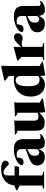

<svg xmlns="http://www.w3.org/2000/svg" viewBox="1242 -2027 804 3328"><g transform="rotate(-90 1644.0 -363.0)"><path d="M267 -32 330 -15.5V0H38.5V-15.5L91.5 -32V-425L9 -467V-482.5L93 -517.5Q103.5 -621.5 178.8 -683.2Q254 -745 376 -745Q454.5 -745 488.8 -724.5Q523 -704 523 -671.5Q523 -647 505 -629Q487 -611 465 -611Q459 -611 445 -625Q431 -639 411.5 -657.5Q392 -676 369 -690Q346 -704 322 -704Q267 -704 267 -628.5V-512H428.5L418 -434.5H267Z M980 -49.5Q941 -13.5 907.2 -0.2Q873.5 13 830.5 13Q777.5 13 753.2 -13.8Q729 -40.5 724 -98.5Q707 -42.5 672.5 -15Q638 12.5 590 12.5Q517.5 12.5 478.8 -23.2Q440 -59 440 -120.5Q440 -150.5 450 -174.5Q460 -198.5 489 -220.5Q518 -242.5 574 -265.5Q630 -288.5 722.5 -317V-390.5Q722.5 -430.5 700.8 -453.2Q679 -476 635 -476Q603 -476 580 -472Q575 -433.5 569.5 -413.2Q564 -393 556 -382Q538 -357 496 -357Q445 -357 445 -389.5Q445 -412 467.8 -435.8Q490.5 -459.5 529 -479.8Q567.5 -500 615 -512.5Q662.5 -525 711.5 -525Q812.5 -525 854.5 -482.2Q896.5 -439.5 896.5 -366.5V-97.5Q896.5 -61.5 930.5 -61.5Q955 -61.5 980 -74.5ZM608 -162Q608 -121 624.2 -103Q640.5 -85 666.5 -85Q691.5 -85 707 -101Q722.5 -117 722.5 -153V-290.5Q674 -271.5 649.5 -253Q625 -234.5 616.5 -212.8Q608 -191 608 -162Z M1216.5 -169Q1216.5 -131 1233.8 -114.8Q1251 -98.5 1287 -98.5Q1319.5 -98.5 1354.5 -113V-459L1292.5 -488V-505.5L1535.5 -518.5L1529 -464.5V-77.5Q1538 -72 1562 -58.5Q1586 -45 1602 -35.5V-22L1374 18.5H1364L1354.5 -78V-84.5Q1314.5 -43.5 1287 -23.2Q1259.5 -3 1234.5 3.5Q1209.5 10 1177.5 10Q1042 10 1042 -136V-458L977 -488V-505.5L1220 -518.5L1216.5 -465.5Z M2238.5 -22 2010.5 18.5H2000.5L1991 -67.5Q1947.5 -18 1915.5 -2.5Q1883.5 13 1845.5 13Q1780.5 13 1733 -17.5Q1685.5 -48 1659.8 -103Q1634 -158 1634 -231.5Q1634 -325.5 1672.2 -391.2Q1710.5 -457 1777.5 -491Q1844.5 -525 1930 -525Q1961 -525 1991 -521.5V-610Q1982 -617.5 1956.5 -638.2Q1931 -659 1910 -676.5V-690.5L2158.5 -745H2167.5L2165.5 -647.5V-77.5Q2174.5 -72 2198.5 -58.5Q2222.5 -45 2238.5 -35.5ZM1991 -407Q1991 -447 1970.8 -470Q1950.5 -493 1915 -493Q1868 -493 1841 -444.5Q1814 -396 1814 -278Q1814 -167.5 1841.2 -123.2Q1868.5 -79 1926 -79Q1963 -79 1991 -95.5Z M2669.5 -522.5Q2698 -522.5 2714.2 -505.2Q2730.5 -488 2730.5 -459.5Q2730.5 -423.5 2706.8 -398.2Q2683 -373 2649.5 -373Q2617 -373 2597.2 -380.5Q2577.5 -388 2548.5 -388Q2518 -388 2495.5 -371.5V-32L2559 -15.5V0H2268.5V-15.5L2321.5 -32V-390Q2311.5 -400 2299.5 -411.5Q2287.5 -423 2260 -452.5V-466.5L2486.5 -527H2495.5V-399Q2545 -454 2575.2 -480.2Q2605.5 -506.5 2626.5 -514.5Q2647.5 -522.5 2669.5 -522.5Z M3288.5 -49.5Q3249.5 -13.5 3215.8 -0.2Q3182 13 3139 13Q3086 13 3061.8 -13.8Q3037.5 -40.5 3032.5 -98.5Q3015.5 -42.5 2981 -15Q2946.5 12.5 2898.5 12.5Q2826 12.5 2787.2 -23.2Q2748.5 -59 2748.5 -120.5Q2748.5 -150.5 2758.5 -174.5Q2768.5 -198.5 2797.5 -220.5Q2826.5 -242.5 2882.5 -265.5Q2938.5 -288.5 3031 -317V-390.5Q3031 -430.5 3009.2 -453.2Q2987.5 -476 2943.5 -476Q2911.5 -476 2888.5 -472Q2883.5 -433.5 2878 -413.2Q2872.5 -393 2864.5 -382Q2846.5 -357 2804.5 -357Q2753.5 -357 2753.5 -389.5Q2753.5 -412 2776.2 -435.8Q2799 -459.5 2837.5 -479.8Q2876 -500 2923.5 -512.5Q2971 -525 3020 -525Q3121 -525 3163 -482.2Q3205 -439.5 3205 -366.5V-97.5Q3205 -61.5 3239 -61.5Q3263.5 -61.5 3288.5 -74.5ZM2916.5 -162Q2916.5 -121 2932.8 -103Q2949 -85 2975 -85Q3000 -85 3015.5 -101Q3031 -117 3031 -153V-290.5Q2982.5 -271.5 2958 -253Q2933.5 -234.5 2925 -212.8Q2916.5 -191 2916.5 -162Z"/></g></svg>

Font: Newsreader Display
Style: Bold
Weight: 700
Designer: Hugues Gentile
Foundry: Production Type
Version: Version 1.001